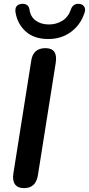

<svg xmlns="http://www.w3.org/2000/svg" viewBox="-20 -961 458 989"><path d="M104 8Q71 8 57 -12Q43 -32 49 -68L141 -649Q151 -713 214 -713Q279 -713 267 -637L175 -57Q164 8 104 8ZM229 -760Q156 -760 113 -798.5Q70 -837 60 -897Q54 -936 90 -941Q107 -943 118.5 -935.5Q130 -928 132 -911Q137 -875 164 -855Q191 -835 232 -835Q270 -835 301 -854Q332 -873 345 -912Q350 -927 361 -935Q372 -943 389 -941Q406 -939 414 -926.5Q422 -914 415 -894Q395 -833 345.5 -796.5Q296 -760 229 -760Z"/></svg>

Font: Nunito
Style: Bold Italic
Weight: 700
Italic angle: -9°
Designer: Vernon Adams
Foundry: Vernon Adams
Version: Version 3.601; ttfautohint (v1.8.2.53-6de2)